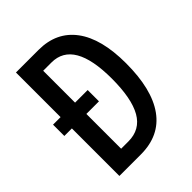

<svg xmlns="http://www.w3.org/2000/svg" viewBox="-203 -825 937 937"><g transform="rotate(-45 265.5 -357.0)"><path d="M226 -714Q349 -714 415.5 -625Q482 -536 482 -366Q482 -187 415 -93.5Q348 0 218 0H70V-328H18V-406H70V-714ZM227 -626H170V-406H257V-328H170V-88H220Q302 -88 341 -156.5Q380 -225 380 -362Q380 -626 227 -626Z"/></g></svg>

Font: Noto Sans Tamil ExtraCondensed Medium
Style: Regular
Weight: 500
Width: 2
Designer: Jelle Bosma - Monotype Design Team
Foundry: Monotype Imaging Inc.
Version: Version 2.004; ttfautohint (v1.8.4.7-5d5b)